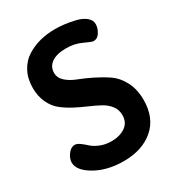

<svg xmlns="http://www.w3.org/2000/svg" viewBox="-179 -844 879 961"><g transform="rotate(-30 261.0 -363.5)"><path d="M24 -115Q24 -138 41.5 -161.5Q59 -185 81 -185Q94 -185 110.5 -173Q127 -161 142.5 -146.5Q158 -132 187 -120Q216 -108 251 -108Q299 -108 331 -130Q363 -152 363 -195Q363 -225 345.5 -248.5Q328 -272 299.5 -287.5Q271 -303 237 -317.5Q203 -332 168.5 -350Q134 -368 105.5 -390.5Q77 -413 59.5 -450.5Q42 -488 42 -536Q42 -589 63.5 -629.5Q85 -670 121 -692.5Q157 -715 198 -725.5Q239 -736 285 -736Q311 -736 340 -732.5Q369 -729 401.5 -721Q434 -713 454.5 -696Q475 -679 475 -656Q475 -634 461 -610.5Q447 -587 423 -587Q414 -587 374 -606Q334 -625 285 -625Q231 -625 201.5 -604.5Q172 -584 172 -548Q172 -519 196 -497.5Q220 -476 255.5 -462.5Q291 -449 332.5 -428.5Q374 -408 409.5 -384Q445 -360 469 -314.5Q493 -269 493 -208Q493 -104 427.5 -47.5Q362 9 255 9Q160 9 92 -30Q24 -69 24 -115Z"/></g></svg>

Font: Terminal Dosis
Style: Bold
Weight: 700
Designer: EdgarTolentino, PabloImpallari, IginoMarini
Foundry: EdgarTolentino, PabloImpallari, IginoMarini
Version: Version 1.006